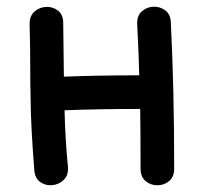

<svg xmlns="http://www.w3.org/2000/svg" viewBox="-20 -551 606 571"><path d="M82 -45Q84 -20 100.5 -9Q117 2 137 -0.5Q157 -3 170.5 -17Q184 -31 182 -55Q174 -137 172 -223Q272 -227 397 -227Q398 -149 398 -50Q398 -25 413 -12.5Q428 0 448 0Q468 0 483 -12.5Q498 -25 498 -50Q498 -289 488 -485Q487 -509 471 -520.5Q455 -532 435.5 -531Q416 -530 401.5 -517Q387 -504 388 -479Q393 -383 394 -327Q271 -327 170 -323L168 -482Q168 -507 153 -519Q138 -531 118 -530.5Q98 -530 83 -517Q68 -504 68 -480Q69 -451 69.5 -413Q70 -375 70 -336Q70 -297 71 -264Q71 -222 74 -164Q77 -109 82 -45Z"/></svg>

Font: Balsamiq Sans
Style: Regular
Weight: 400
Designer: Michael Angeles
Foundry: Balsamiq SRL
Version: Version 1.020; ttfautohint (v1.8.4.7-5d5b);gftools[0.9.26]